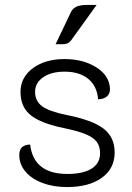

<svg xmlns="http://www.w3.org/2000/svg" viewBox="-20 -748 535 777"><path d="M58 -121Q58 -162 102 -163Q116 -44 253 -44Q316 -44 350.5 -65.5Q385 -87 385 -128Q385 -156 371.5 -174Q358 -192 326.5 -205Q295 -218 237 -230Q145 -249 104 -282Q63 -315 63 -376Q63 -435 113 -472Q163 -509 241 -509Q316 -509 369 -476Q422 -443 425 -390Q426 -370 413.5 -358.5Q401 -347 377 -346Q373 -399 337.5 -428.5Q302 -458 241 -458Q188 -458 155 -435.5Q122 -413 122 -376Q122 -339 150.5 -318Q179 -297 248 -283Q354 -262 399 -227.5Q444 -193 444 -131Q444 -66 392 -28.5Q340 9 251 9Q196 9 152 -7.5Q108 -24 83 -53.5Q58 -83 58 -121ZM268 -701Q275 -714 289.5 -721Q304 -728 333 -728H371L268 -585Q260 -574 248.5 -571Q237 -568 205 -569Z"/></svg>

Font: K2D ExtraLight
Style: Regular
Weight: 275
Designer: Katatrad Aksorn Co.,Ltd.
Foundry: Cadson Demak Co.,Ltd.
Version: Version 1.000; ttfautohint (v1.6)